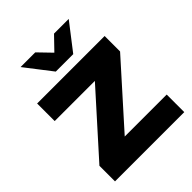

<svg xmlns="http://www.w3.org/2000/svg" viewBox="-258 -1087 1229 1229"><g transform="rotate(-45 356.5 -472.5)"><path d="M56 0V-141L470 -602L476 -546H56V-705H667V-565L253 -103L247 -159H683V0ZM285 -765 146 -945H279L364 -857L449 -945H582L443 -765Z"/></g></svg>

Font: Nunito Sans 10pt SemiExpanded Black
Style: Regular
Weight: 900
Width: 6
Designer: Vernon Adams
Foundry: Vernon Adams
Version: Version 3.101;gftools[0.9.27]